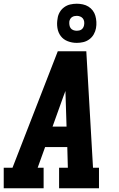

<svg xmlns="http://www.w3.org/2000/svg" viewBox="-21 -1010 641 1030"><path d="M-1 0V-110H46L289 -735H442L478 -110H510V0H296V-110H343L340 -221H221L181 -110H213V0ZM261 -331H336L331 -490Q331 -498 330.5 -506Q330 -514 330 -522Q327 -514 324 -506Q321 -498 318 -490ZM391 -780Q365 -780 342 -789Q319 -798 305 -816.5Q291 -835 287 -860Q283 -885 288 -911Q290 -928 299 -944Q308 -960 323 -971Q338 -982 355.5 -986Q373 -990 391 -990Q407 -990 423.5 -986.5Q440 -983 453.5 -974.5Q467 -966 476.5 -953.5Q486 -941 490.5 -925.5Q495 -910 496 -893Q497 -876 494 -859Q491 -842 482 -826Q473 -810 458 -799Q443 -788 425.5 -784Q408 -780 391 -780ZM391 -845Q397 -845 404 -846.5Q411 -848 416.5 -852Q422 -856 425.5 -862.5Q429 -869 430 -875Q432 -885 430.5 -894.5Q429 -904 423.5 -911Q418 -918 409 -921.5Q400 -925 391 -925Q384 -925 377.5 -923.5Q371 -922 365 -918Q359 -914 355.5 -907.5Q352 -901 351 -895Q350 -885 351.5 -875.5Q353 -866 358 -859Q363 -852 372 -848.5Q381 -845 391 -845Z"/></svg>

Font: Iosevka Etoile XBdObl
Style: Regular
Weight: 800
Italic angle: -9°
Designer: Belleve Invis
Foundry: Belleve Invis
Version: Version 15.5.2; ttfautohint (v1.8.4)